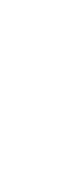

<svg xmlns="http://www.w3.org/2000/svg" viewBox="-20 -470 340 840"><path d="M100 -450Q100 -450 100 -450Q100 -450 100 -450Q100 -450 100 -450Q100 -450 100 -450Q100 -450 100 -450Q100 -450 100 -450Q100 -450 100 -450Q100 -450 100 -450Q100 -450 100 -450Q100 -450 100 -450Q100 -450 100 -450Q100 -450 100 -450ZM100 -50Q100 -50 100 -50Q100 -50 100 -50Q100 -50 100 -50Q100 -50 100 -50Q100 -50 100 -50Q100 -50 100 -50Q100 -50 100 -50Q100 -50 100 -50Q100 -50 100 -50Q100 -50 100 -50Q100 -50 100 -50Q100 -50 100 -50ZM200 -50Q200 -50 200 -50Q200 -50 200 -50Q200 -50 200 -50Q200 -50 200 -50Q200 -50 200 -50Q200 -50 200 -50Q200 -50 200 -50Q200 -50 200 -50Q200 -50 200 -50Q200 -50 200 -50Q200 -50 200 -50Q200 -50 200 -50ZM100 -350Q100 -350 100 -350Q100 -350 100 -350Q100 -350 100 -350Q100 -350 100 -350Q100 -350 100 -350Q100 -350 100 -350Q100 -350 100 -350Q100 -350 100 -350Q100 -350 100 -350Q100 -350 100 -350Q100 -350 100 -350Q100 -350 100 -350ZM100 -250Q100 -250 100 -250Q100 -250 100 -250Q100 -250 100 -250Q100 -250 100 -250Q100 -250 100 -250Q100 -250 100 -250Q100 -250 100 -250Q100 -250 100 -250Q100 -250 100 -250Q100 -250 100 -250Q100 -250 100 -250Q100 -250 100 -250ZM100 -150Q100 -150 100 -150Q100 -150 100 -150Q100 -150 100 -150Q100 -150 100 -150Q100 -150 100 -150Q100 -150 100 -150Q100 -150 100 -150Q100 -150 100 -150Q100 -150 100 -150Q100 -150 100 -150Q100 -150 100 -150Q100 -150 100 -150ZM100 150Q100 150 100 150Q100 150 100 150Q100 150 100 150Q100 150 100 150Q100 150 100 150Q100 150 100 150Q100 150 100 150Q100 150 100 150Q100 150 100 150Q100 150 100 150Q100 150 100 150Q100 150 100 150ZM200 150Q200 150 200 150Q200 150 200 150Q200 150 200 150Q200 150 200 150Q200 150 200 150Q200 150 200 150Q200 150 200 150Q200 150 200 150Q200 150 200 150Q200 150 200 150Q200 150 200 150Q200 150 200 150ZM200 250Q200 250 200 250Q200 250 200 250Q200 250 200 250Q200 250 200 250Q200 250 200 250Q200 250 200 250Q200 250 200 250Q200 250 200 250Q200 250 200 250Q200 250 200 250Q200 250 200 250Q200 250 200 250ZM100 350Q100 350 100 350Q100 350 100 350Q100 350 100 350Q100 350 100 350Q100 350 100 350Q100 350 100 350Q100 350 100 350Q100 350 100 350Q100 350 100 350Q100 350 100 350Q100 350 100 350Q100 350 100 350Z"/></svg>

Font: TINY 5x3
Style: Regular
Weight: 400
Designer: Jack Halten Fahnestock
Foundry: Velvetyne Type Foundry
Version: Version 1.002